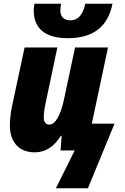

<svg xmlns="http://www.w3.org/2000/svg" viewBox="-20 -808 673 1031"><path d="M345 -603C487 -603 561 -671 584 -788H438C425 -726 397 -699 358 -699C325 -699 304 -716 304 -752C304 -762 306 -776 308 -788H165C163 -777 161 -761 161 -754C161 -656 220 -603 345 -603ZM280 203H452L595 -144H473L560 -553H383L324 -276C306 -190 278 -139 245 -139C226 -139 215 -153 215 -177C215 -198 219 -227 224 -250L288 -553H112L43 -230C37 -198 33 -164 33 -134C33 -52 76 10 166 10C225 10 271 -21 307 -79H311L305 0H381Z"/></svg>

Font: Noto Sans UI SemiCondensed Black
Style: Italic
Weight: 900
Width: 4
Italic angle: -372°
Designer: Monotype Design Team
Foundry: Monotype Imaging Inc.
Version: Version 1.901